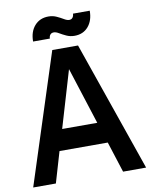

<svg xmlns="http://www.w3.org/2000/svg" viewBox="-100 -948 798 1018"><g transform="rotate(-10 299.0 -439.5)"><path d="M-4.9 0 221.2 -700.2H359.9L603 0H479L425.8 -166H166L117.2 0ZM128.9 -762.2Q128.9 -814.9 157 -846.9Q185.1 -878.9 231.9 -878.9Q255.4 -878.9 275.4 -869.6Q295.4 -860.4 310.8 -851.1Q326.2 -841.8 337.9 -841.8Q350.1 -841.8 356.4 -850.3Q362.8 -858.9 362.8 -871.1H453.1Q453.1 -818.4 425.5 -786.1Q397.9 -753.9 351.1 -753.9Q327.6 -753.9 307.6 -763.2Q287.6 -772.5 272.2 -781.7Q256.8 -791 245.1 -791Q232.4 -791 225.8 -782.7Q219.2 -774.4 219.2 -762.2ZM200.2 -278.8H389.2L291 -585Z"/></g></svg>

Font: Cakra Normal
Style: Regular
Weight: 400
Designer: Lucia Kollert, Vojtech Kollert
Foundry: OoM Type
Version: Version 1.000;Glyphs 3.1.1 (3148)